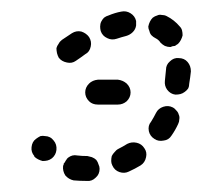

<svg xmlns="http://www.w3.org/2000/svg" viewBox="-20 -305 365 347"><path d="M103 -20Q102 -19 102 -19Q101 -18 101 -18Q100 -16 99 -15Q97 -11 95 -9Q95 -8 95 -7Q94 -6 94 -5Q93 4 98 12Q104 19 113 21Q124 22 137 22Q146 23 153 16Q160 10 160 0Q160 -4 158 -8Q157 -12 154 -16Q151 -19 146 -21Q142 -22 138 -23Q128 -23 120 -24Q115 -25 111 -24Q107 -23 103 -20ZM182 -23Q181 -19 181 -14Q181 -10 183 -6Q187 3 196 6Q205 9 213 5Q224 0 234 -6Q242 -11 244 -21Q246 -30 241 -37Q236 -45 227 -47Q218 -49 210 -45Q202 -40 194 -36Q190 -34 187 -30Q184 -27 182 -23ZM62 -59Q57 -60 53 -59Q49 -57 45 -54Q38 -49 37 -39Q36 -30 42 -23V-22Q45 -19 49 -17Q53 -15 57 -14Q62 -14 66 -15Q70 -16 74 -19Q81 -25 82 -34Q83 -44 77 -51Q74 -55 70 -57Q66 -59 62 -59ZM259 -54Q266 -49 276 -51Q285 -52 290 -60Q297 -70 302 -81Q304 -85 304 -89Q305 -94 303 -98Q302 -102 299 -105Q296 -109 292 -111Q284 -115 275 -112Q266 -109 262 -101Q258 -93 253 -85Q247 -78 249 -68Q251 -59 259 -54ZM134 -138Q134 -147 141 -154Q147 -160 157 -161H193Q202 -160 209 -154Q216 -147 216 -138Q216 -129 209 -122Q202 -116 193 -116H157Q147 -116 141 -122Q134 -129 134 -138ZM297 -134Q302 -134 306 -135Q310 -136 314 -139Q318 -142 320 -145Q322 -149 322 -154Q324 -166 325 -176Q325 -186 319 -193Q313 -200 303 -200Q294 -201 287 -194Q280 -188 280 -179Q279 -170 278 -159Q277 -150 282 -143Q288 -135 297 -134ZM141 -238Q136 -245 127 -248Q118 -250 110 -245Q101 -239 92 -233Q88 -230 86 -226Q83 -222 82 -218Q82 -214 83 -209Q84 -205 86 -201Q91 -194 101 -192Q110 -190 117 -195Q126 -201 134 -207Q142 -211 144 -221Q146 -230 141 -238ZM254 -241Q251 -244 250 -249Q248 -253 248 -257Q249 -262 251 -266Q253 -270 256 -273Q260 -276 264 -277Q268 -279 272 -278Q277 -278 281 -276Q295 -269 305 -257Q308 -254 309 -250Q310 -246 310 -241Q309 -237 307 -233Q305 -229 302 -226Q301 -225 299 -224Q298 -223 296 -222Q292 -222 288 -220Q283 -220 278 -222Q274 -224 270 -228Q267 -233 261 -236Q257 -238 254 -241ZM174 -236Q165 -240 162 -249Q161 -253 161 -257Q161 -262 163 -266Q165 -270 168 -273Q172 -276 176 -277Q188 -282 199 -284Q208 -286 216 -281Q224 -276 226 -267Q226 -265 226 -264Q226 -262 226 -260Q226 -260 226 -260Q226 -260 226 -259Q225 -252 220 -247Q215 -242 208 -240Q200 -238 191 -235Q182 -232 174 -236Z"/></svg>

Font: FRB American Cursive Guidelines Arrows Dashed Extrabold
Style: Bold Italic
Weight: 800
Italic angle: -25°
Version: Version 2.0;Modular Font Editor K font №1